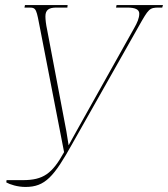

<svg xmlns="http://www.w3.org/2000/svg" viewBox="-20 -734 666 761"><path d="M5 -11C19 -3 49 7 81 7C159 7 194 -34 267 -165L530 -630C569 -699 572 -704 610 -704H623L626 -714H442L440 -704H484C515 -704 532 -697 532 -680C532 -662 524 -644 512 -623L284 -216C272 -193 265 -183 252 -158C248 -182 245 -202 243 -214L167 -615C162 -638 160 -657 160 -669C160 -695 174 -704 204 -704H247L248 -714H79L77 -704H96C125 -704 124 -697 140 -615L234 -131C187 -46 152 -20 70 -20H6Z"/></svg>

Font: Noto Serif Display Condensed Thin
Style: Italic
Weight: 100
Width: 3
Italic angle: -12°
Designer: Monotype Design Team
Foundry: Monotype Imaging Inc.
Version: Version 2.009